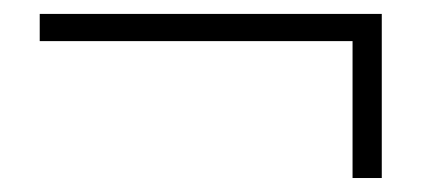

<svg xmlns="http://www.w3.org/2000/svg" viewBox="-20 -438 611 276"><path d="M37.1 -418H528.8V-182.1H486.8V-378.9H37.1Z"/></svg>

Font: Source Han Serif CN ExtraLight
Style: Regular
Weight: 250
Designer: Ryoko NISHIZUKA  (kana & ideographs); Frank Grießhammer (Latin, Greek & Cyrillic); Wenlong ZHANG  (bopomofo); Sandoll Co
Foundry: Adobe Systems Incorporated
Version: Version 1.001;PS 1.001;hotconv 16.6.54;makeotf.lib2.5.65590